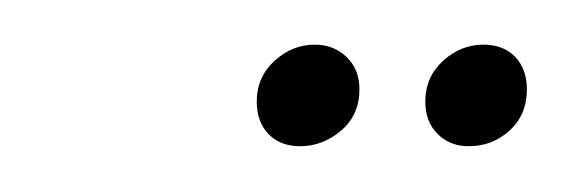

<svg xmlns="http://www.w3.org/2000/svg" viewBox="-20 -683 256 86"><path d="M114.5 -617.5Q124.5 -617.5 132.8 -624.5Q141 -631.5 141 -643Q141 -652 135.2 -657.5Q129.5 -663 121 -663Q111 -663 103 -655.8Q95 -648.5 95 -637.5Q95 -628.5 100.2 -623Q105.5 -617.5 114.5 -617.5ZM190 -617.5Q200.5 -617.5 208.2 -624.5Q216 -631.5 216 -643Q216 -652 210.8 -657.5Q205.5 -663 196.5 -663Q186.5 -663 178.5 -655.8Q170.5 -648.5 170.5 -637.5Q170.5 -628.5 176 -623Q181.5 -617.5 190 -617.5Z"/></svg>

Font: Anybody ExtraCondensed ExtraLight
Style: Italic
Weight: 250
Width: 2
Italic angle: -10°
Version: Version 1.113;gftools[0.9.25]